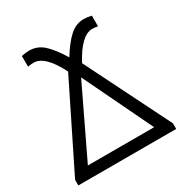

<svg xmlns="http://www.w3.org/2000/svg" viewBox="-173 -883 972 1017"><g transform="rotate(-30 313.5 -374.5)"><path d="M14.6 0V-34.2L269.5 -549.8Q203.1 -681.6 133.8 -681.6Q118.2 -681.6 98.6 -677.7V-743.2Q126 -749 145.5 -749Q195.3 -749 232.9 -714.8Q270.5 -680.7 312.5 -611.3Q354.5 -679.7 393.1 -714.4Q431.6 -749 478.5 -749Q501 -749 526.4 -743.2V-677.7Q506.8 -681.6 493.2 -681.6Q424.8 -681.6 355.5 -550.8L613.3 -34.2V0ZM111.3 -66.4H516.6L313.5 -488.3Z"/></g></svg>

Font: Gothic A1
Style: Regular
Weight: 400
Designer: HanYang I&C Co.,Ltd.
Foundry: HanYang I&C Co.,Ltd.
Version: Version 2.50